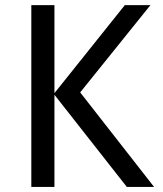

<svg xmlns="http://www.w3.org/2000/svg" viewBox="-20 -734 640 754"><path d="M585 0H478L193.8 -361.8V0H103V-713.9H193.8V-368.2L470.2 -713.9H570.8L294.9 -371.1Z"/></svg>

Font: Droid Sans Mono
Style: Regular
Weight: 400
Monospace: yes
Foundry: Ascender Corporation
Version: Version 1.00 build 112